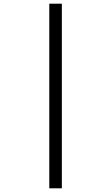

<svg xmlns="http://www.w3.org/2000/svg" viewBox="-20 -780 603 1040"><path d="M247 240H315V-760H247Z"/></svg>

Font: Noto Serif Georgian SemiBold
Style: Regular
Weight: 600
Designer: Monotype Design Team, Akaki Razmadze
Foundry: Google LLC
Version: Version 2.003